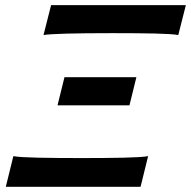

<svg xmlns="http://www.w3.org/2000/svg" viewBox="-20 -723 739 743"><path d="M553.2 -118.7 523.9 0H2.4L31.7 -118.7Q56.6 -114.3 127 -112.8Q197.3 -111.3 295.9 -111.3Q392.1 -111.3 459.7 -112.8Q527.3 -114.3 553.2 -118.7ZM148.4 -587.4 177.7 -703.1H699.2L669.9 -587.4Q646 -591.8 579.1 -593.3Q512.2 -594.7 416.5 -594.7Q192.4 -594.7 148.4 -587.4ZM229.5 -424.3H507.8L481 -315.4H202.6Z"/></svg>

Font: Lesson One
Style: Bold Italic
Weight: 700
Italic angle: -14°
Designer: But Ko, Victor Gaultney, Annie Olsen, Julie Remington, Don Collingsworth, Eric Hays, Becca Hirsbrunner
Version: Version 1.100